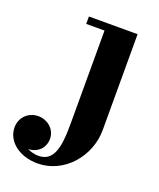

<svg xmlns="http://www.w3.org/2000/svg" viewBox="-257 -544 737 888"><g transform="rotate(20 112.0 -100.0)"><path d="M265.5 -460H26V-423.5H116V-20C116 107 121.5 225.5 25.5 225.5C8 225.5 -11 220.5 -28.5 212.5C20.5 210.5 50.5 176 50.5 134C50.5 85 8 53 -35 53C-83.5 53 -122 89 -122 139C-122 207.5 -56 260 34 260C164 260 265.5 142.5 265.5 11.5Z"/></g></svg>

Font: Bodoni* 06
Style: Bold
Weight: 700
Version: Version 2.2